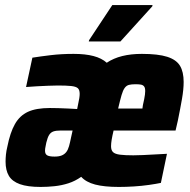

<svg xmlns="http://www.w3.org/2000/svg" viewBox="-20 -731 753 759"><path d="M141 8Q89 8 58.5 -3Q28 -14 15 -36Q2 -58 2 -92Q2 -105 3.5 -120Q5 -135 9 -151Q20 -207 39 -240.5Q58 -274 90.5 -289Q123 -304 177 -304Q191 -304 210 -303.5Q229 -303 249 -302Q269 -301 285 -300L289 -320Q292 -333 293.5 -343Q295 -353 295 -360Q295 -376 287.5 -382.5Q280 -389 261 -391Q242 -393 209 -393Q192 -393 170.5 -392Q149 -391 127 -390Q105 -389 83 -387L108 -503Q139 -508 181 -513Q223 -518 271 -518Q317 -518 349.5 -509.5Q382 -501 402 -483Q429 -501 463.5 -509.5Q498 -518 541 -518Q605 -518 641 -506.5Q677 -495 691.5 -471Q706 -447 706 -407Q706 -378 699.5 -340.5Q693 -303 683 -254L674 -215H429Q424 -194 421.5 -179Q419 -164 419 -153Q419 -137 427 -129.5Q435 -122 454.5 -119.5Q474 -117 507 -117Q522 -117 545 -118Q568 -119 593 -120.5Q618 -122 640 -123L616 -8Q597 -4 569 0Q541 4 510 6Q479 8 450 8Q392 8 356 -1.5Q320 -11 301 -32Q277 -15 250.5 -6.5Q224 2 196 5Q168 8 141 8ZM196 -112Q213 -112 224 -116.5Q235 -121 242 -130Q249 -139 253 -153.5Q257 -168 261 -188L267 -215H219Q202 -215 191.5 -211.5Q181 -208 174.5 -198Q168 -188 163 -167Q162 -160 160 -151.5Q158 -143 158 -135Q158 -122 166.5 -117Q175 -112 196 -112ZM447 -302H543L545 -316Q548 -329 550 -339Q552 -349 553 -357Q554 -365 554 -371Q554 -384 549.5 -389.5Q545 -395 537 -396.5Q529 -398 516 -398Q500 -398 490 -395.5Q480 -393 473 -383.5Q466 -374 460.5 -355Q455 -336 447 -302ZM331 -567 332 -572 424 -711H583L582 -706L456 -567Z"/></svg>

Font: Saira SemiCondensed ExtraBold
Style: Italic
Weight: 800
Width: 4
Italic angle: -12°
Designer: Hector Gatti with collaboration of the Omnibus-Type team
Foundry: Omnibus-Type
Version: Version 1.101